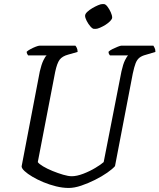

<svg xmlns="http://www.w3.org/2000/svg" viewBox="-20 -930 789 950"><path d="M320 0Q290 0 257.5 -8Q225 -16 195 -28.5Q165 -41 140.5 -55.5Q116 -70 101.5 -83.5Q87 -97 87 -107L177 -577Q185 -611 194.5 -631Q204 -651 211 -656H119Q118 -658 115 -662.5Q112 -667 112 -674Q118 -680 131 -687Q144 -694 157 -699Q170 -704 176 -704H353Q356 -701 360 -693Q364 -685 364 -673L318 -660Q288 -652 275 -634.5Q262 -617 253 -574L167 -128Q173 -119 193 -107Q213 -95 240 -84Q267 -73 292.5 -65.5Q318 -58 335 -58Q360 -58 392.5 -70.5Q425 -83 453 -100Q481 -117 493 -128L581 -577Q589 -613 598.5 -632Q608 -651 614 -656H524Q522 -658 519.5 -662.5Q517 -667 517 -674Q524 -681 537 -687.5Q550 -694 563 -699Q576 -704 580 -704H739Q741 -700 745 -693Q749 -686 749 -673L702 -659Q682 -654 670 -644.5Q658 -635 651 -617Q644 -599 637 -566L549 -108Q537 -94 510.5 -75.5Q484 -57 450 -40Q416 -23 382 -11.5Q348 0 320 0ZM453 -787Q445 -787 434.5 -799Q424 -811 415.5 -826.5Q407 -842 407 -852Q407 -860 417.5 -870.5Q428 -881 443 -889.5Q458 -898 471.5 -904Q485 -910 493 -910Q502 -910 511.5 -897.5Q521 -885 528 -869.5Q535 -854 535 -843Q535 -836 525.5 -826Q516 -816 502.5 -807.5Q489 -799 475 -793Q461 -787 453 -787ZM446 -787Q438 -787 427.5 -799Q417 -811 409 -826.5Q401 -842 401 -852Q401 -861 411.5 -871Q422 -881 436.5 -889.5Q451 -898 465 -904Q479 -910 487 -910Q495 -910 505 -897.5Q515 -885 521.5 -869.5Q528 -854 528 -843Q528 -836 518.5 -826Q509 -816 495.5 -807.5Q482 -799 468 -793Q454 -787 446 -787Z"/></svg>

Font: Texturina 12pt Light
Style: Italic
Weight: 300
Italic angle: -11°
Designer: Guillermo Torres Carreño
Foundry: Omnibus-Type
Version: Version 1.002